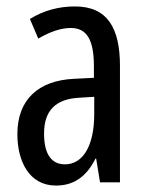

<svg xmlns="http://www.w3.org/2000/svg" viewBox="-20 -567 456 597"><path d="M213 -547C162 -547 115 -534 73 -508L99 -447C137 -469 170 -480 200 -480C251 -480 272 -442 272 -360V-325L211 -322C98 -317 34 -256 34 -150C34 -65 71 10 154 10C210 10 249 -18 277 -74H279L291 0H353V-362C353 -480 314 -547 213 -547ZM225 -263 273 -266V-212C273 -114 238 -56 182 -56C141 -56 117 -86 117 -152C117 -222 152 -259 225 -263Z"/></svg>

Font: Noto Sans Arabic ExtCond
Style: Regular
Weight: 400
Width: 2
Designer: Monotype Design Team, Nadine Chahine, Nizar Qandah and Khaled Hosny
Foundry: Monotype Imaging Inc.
Version: Version 2.012